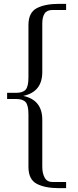

<svg xmlns="http://www.w3.org/2000/svg" viewBox="-20 -747 408 999"><path d="M200 -124V120Q200 155 212.5 177.5Q225 200 253 200H324V232H287Q215 232 171.5 209.5Q128 187 128 121V-152Q128 -199 113.5 -215.5Q99 -232 63 -232H17V-264H63Q99 -264 113.5 -280.5Q128 -297 128 -344V-616Q128 -682 171.5 -704.5Q215 -727 287 -727H324V-695H253Q224 -695 212 -676.5Q200 -658 200 -625V-372Q200 -269 101 -248Q200 -227 200 -124Z"/></svg>

Font: BellefairVN
Style: Regular
Weight: 400
Designer: Nick Shinn, Liron Lavi Turkenic
Foundry: Shinntype
Version: Version 1.003